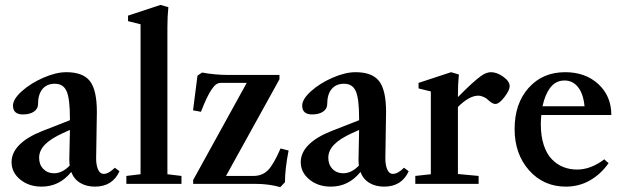

<svg xmlns="http://www.w3.org/2000/svg" viewBox="-20 -746 2516 779"><path d="M148.9 11.2Q97.2 11.2 62 -17.6Q26.9 -46.4 26.9 -88.4Q26.9 -126 58.3 -158Q89.8 -189.9 150.4 -213.9L263.7 -258.3V-267.1Q263.7 -345.7 250.2 -376Q236.8 -406.2 202.6 -406.2Q169.9 -406.2 152.1 -384.5Q134.3 -362.8 134.3 -323.7Q134.3 -304.7 117.7 -293.2Q101.1 -281.7 73.2 -281.7Q32.7 -281.7 32.7 -317.4Q32.7 -343.8 68.6 -376Q104.5 -408.2 156 -430.7Q207.5 -453.1 249 -453.1Q316.9 -453.1 345 -416.7Q373 -380.4 373 -292Q373 -290 370.1 -105.5Q369.6 -78.1 377.4 -59.3Q385.3 -40.5 400.9 -40.5Q420.9 -40.5 445.8 -65.4L464.8 -51.3Q436.5 11.2 365.2 11.2Q330.6 11.2 305.4 -3.9Q280.3 -19 269 -48.3Q221.2 11.2 148.9 11.2ZM138.7 -105.5Q138.7 -78.1 155.8 -60.5Q172.9 -43 199.2 -43Q232.9 -43 262.7 -74.2Q261.2 -85.9 261.2 -99.6Q263.2 -178.2 263.7 -218.8L234.4 -205.6Q185.1 -183.1 161.9 -158.9Q138.7 -134.8 138.7 -105.5Z M492.7 0V-32.2L550.3 -39.1V-647.5L499.5 -660.2V-682.6L631.3 -726.1L663.1 -716.8Q659.2 -679.2 659.2 -635.3V-39.1L716.3 -32.2V0Z M1117.2 13.2Q1069.8 0 1017.1 0H763.7V-15.6L981 -409.7H876.5Q865.2 -409.7 856.4 -403.3Q847.7 -397 837.4 -381.3Q819.3 -354.5 795.4 -292.5L763.2 -298.3L781.2 -439L799.8 -451.7Q852.5 -441.9 907.7 -441.9H1113.8V-424.3L897 -32.2H1008.8Q1043.5 -32.2 1066.7 -54.9Q1089.8 -77.6 1118.2 -143.6L1150.9 -135.3Q1136.2 -60.5 1136.2 -6.8Z M1322.3 11.2Q1270.5 11.2 1235.4 -17.6Q1200.2 -46.4 1200.2 -88.4Q1200.2 -126 1231.7 -158Q1263.2 -189.9 1323.7 -213.9L1437 -258.3V-267.1Q1437 -345.7 1423.6 -376Q1410.2 -406.2 1376 -406.2Q1343.3 -406.2 1325.4 -384.5Q1307.6 -362.8 1307.6 -323.7Q1307.6 -304.7 1291 -293.2Q1274.4 -281.7 1246.6 -281.7Q1206.1 -281.7 1206.1 -317.4Q1206.1 -343.8 1241.9 -376Q1277.8 -408.2 1329.3 -430.7Q1380.9 -453.1 1422.4 -453.1Q1490.2 -453.1 1518.3 -416.7Q1546.4 -380.4 1546.4 -292Q1546.4 -290 1543.5 -105.5Q1543 -78.1 1550.8 -59.3Q1558.6 -40.5 1574.2 -40.5Q1594.2 -40.5 1619.1 -65.4L1638.2 -51.3Q1609.9 11.2 1538.6 11.2Q1503.9 11.2 1478.8 -3.9Q1453.6 -19 1442.4 -48.3Q1394.5 11.2 1322.3 11.2ZM1312 -105.5Q1312 -78.1 1329.1 -60.5Q1346.2 -43 1372.6 -43Q1406.2 -43 1436 -74.2Q1434.6 -85.9 1434.6 -99.6Q1436.5 -178.2 1437 -218.8L1407.7 -205.6Q1358.4 -183.1 1335.2 -158.9Q1312 -134.8 1312 -105.5Z M1665 0V-32.2L1728 -39.1V-375L1678.2 -387.2V-409.7L1810.1 -453.1L1841.8 -443.8Q1837.9 -404.8 1837.9 -361.3V-352.1Q1899.4 -414.6 1930.7 -437Q1952.6 -453.1 1972.2 -453.1Q1996.1 -453.1 2022 -434.6Q2047.9 -416 2047.9 -396Q2047.9 -379.9 2026.6 -352.1Q2005.4 -324.2 1989.7 -324.2Q1979.5 -324.2 1966.3 -335.4Q1958 -342.8 1954.1 -345.9Q1950.2 -349.1 1940.2 -353.5Q1930.2 -357.9 1920.9 -357.9Q1883.8 -357.9 1837.9 -312V-40L1921.9 -32.2V0Z M2275.9 11.2Q2185.5 11.2 2126.7 -54.9Q2067.9 -121.1 2067.9 -222.7Q2067.9 -325.2 2124.5 -389.2Q2181.2 -453.1 2272.9 -453.1Q2355.5 -453.1 2408 -404.5Q2460.4 -356 2460.4 -279.3H2176.3Q2174.3 -262.2 2174.3 -240.7Q2174.3 -193.4 2186.3 -157.2Q2198.2 -121.1 2219 -99.9Q2239.7 -78.6 2265.4 -68.4Q2291 -58.1 2321.3 -58.1Q2377.4 -58.1 2431.6 -99.6L2449.2 -84Q2418 -39.6 2373.8 -14.2Q2329.6 11.2 2275.9 11.2ZM2270.5 -419.4Q2234.9 -419.4 2212.9 -390.6Q2190.9 -361.8 2181.2 -314.9H2351.6Q2346.7 -365.7 2325.2 -392.6Q2303.7 -419.4 2270.5 -419.4Z"/></svg>

Font: Elstob 10pt SemiBold
Style: Regular
Weight: 600
Designer: Peter S. Baker
Version: Version 1.015